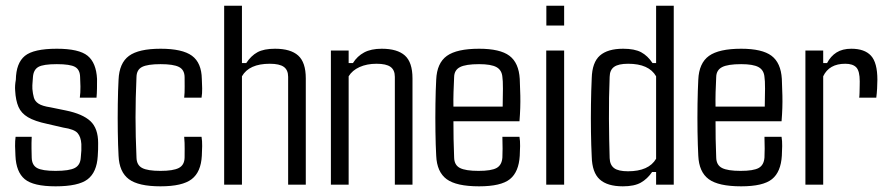

<svg xmlns="http://www.w3.org/2000/svg" viewBox="-20 -654 3156 680"><path d="M176.8 5.9Q98.1 5.9 67.6 -19.5Q37.1 -44.9 34.7 -102.5Q33.7 -117.7 33.4 -136.5Q33.2 -155.3 35.2 -169.4H92.3Q91.3 -147 91.6 -128.2Q91.8 -109.4 92.3 -96.2Q92.8 -69.3 111.1 -59.1Q129.4 -48.8 176.8 -48.8Q225.1 -48.8 244.9 -59.1Q264.6 -69.3 266.1 -96.2Q267.6 -112.8 268.1 -120.8Q268.6 -128.9 268.1 -144Q266.6 -168.9 254.9 -182.6Q243.2 -196.3 204.1 -202.1L147 -215.3Q103 -224.6 79.1 -238.8Q55.2 -252.9 45.4 -275.6Q35.6 -298.3 33.7 -333Q32.2 -350.6 36.1 -371.6Q37.1 -430.7 68.1 -456.1Q99.1 -481.4 181.2 -481.4Q259.8 -481.4 290.3 -456.5Q320.8 -431.6 323.7 -374.5Q323.7 -359.9 323.5 -341.1Q323.2 -322.3 321.8 -308.1H262.7Q265.1 -325.2 264.9 -347.2Q264.6 -369.1 263.7 -381.3Q263.2 -407.2 245.8 -417Q228.5 -426.8 181.2 -426.8Q133.3 -426.8 116 -417Q98.6 -407.2 96.7 -381.3Q96.2 -369.1 95.2 -361.1Q94.2 -353 94.7 -338.9Q96.2 -321.8 99.9 -308.6Q103.5 -295.4 116.5 -286.9Q129.4 -278.3 158.7 -273.9L213.4 -262.7Q272.9 -250.5 300.3 -224.9Q327.6 -199.2 327.6 -147.5Q327.6 -136.7 327.4 -124.5Q327.1 -112.3 326.2 -101.1Q322.8 -43.9 290.3 -19Q257.8 5.9 176.8 5.9Z M693.8 -308.1H632.3Q634.3 -325.2 634 -347.2Q633.8 -369.1 633.8 -381.3Q633.3 -407.2 613.5 -417Q593.8 -426.8 548.8 -426.8Q502.9 -426.8 483.4 -417Q463.9 -407.2 463.4 -381.3Q460 -304.7 460 -238.5Q460 -172.4 463.4 -96.2Q463.9 -69.3 483.4 -59.1Q502.9 -48.8 548.3 -48.8Q593.3 -48.8 613.3 -59.1Q633.3 -69.3 633.8 -96.2Q633.8 -109.4 634 -128.2Q634.3 -147 632.3 -169.4H693.8Q696.3 -155.3 696 -136.5Q695.8 -117.7 694.8 -102.5Q691.9 -44.9 658.9 -19.5Q626 5.9 548.3 5.9Q470.2 5.9 436.3 -19.5Q402.3 -44.9 399.9 -102.5Q397.9 -138.7 397.2 -187.5Q396.5 -236.3 397.2 -285.6Q397.9 -335 399.9 -371.6Q402.3 -430.7 436.8 -456.1Q471.2 -481.4 548.8 -481.4Q626 -481.4 659.9 -456.5Q693.8 -431.6 694.8 -374.5Q695.8 -359.9 696 -341.1Q696.3 -322.3 693.8 -308.1Z M836.9 0H773.9V-633.8H836.9V-430.7H852.1Q869.1 -456.5 891.8 -469Q914.6 -481.4 954.1 -481.4Q1009.3 -481.4 1036.1 -457.3Q1063 -433.1 1063 -376.5V0H1000.5V-381.8Q1000.5 -406.2 985.1 -417.2Q969.7 -428.2 935.5 -428.2Q862.3 -428.2 836.9 -383.8Z M1214.8 0H1151.9V-475.1H1214.8V-430.7H1230Q1245.1 -455.1 1269.8 -468.3Q1294.4 -481.4 1332 -481.4Q1387.2 -481.4 1414.1 -457.3Q1440.9 -433.1 1440.9 -376.5V0H1378.4V-381.8Q1378.4 -406.2 1363 -417.2Q1347.7 -428.2 1313.5 -428.2Q1279.3 -428.2 1253.4 -416.5Q1227.5 -404.8 1214.8 -383.8Z M1676.8 5.9Q1596.2 5.9 1561.8 -19.5Q1527.3 -44.9 1524.9 -102.5Q1522.9 -138.7 1522.2 -187.5Q1521.5 -236.3 1522.2 -285.6Q1522.9 -335 1524.9 -371.6Q1527.3 -430.7 1562.7 -456.1Q1598.1 -481.4 1676.8 -481.4Q1751 -481.4 1784.2 -456.5Q1817.4 -431.6 1820.8 -374.5Q1821.8 -357.4 1822.8 -314.9Q1823.7 -272.5 1819.8 -224.6H1585.9Q1585.9 -193.8 1586.4 -162.1Q1586.9 -130.4 1588.4 -96.2Q1588.9 -69.3 1608.9 -59.1Q1628.9 -48.8 1674.8 -48.8Q1720.2 -48.8 1738.8 -59.1Q1757.3 -69.3 1759.3 -96.2Q1760.7 -123 1759.3 -169.4H1819.8Q1822.3 -155.3 1822 -136.5Q1821.8 -117.7 1820.8 -102.5Q1817.4 -44.9 1785.9 -19.5Q1754.4 5.9 1676.8 5.9ZM1585.9 -276.4H1760.3Q1761.2 -309.6 1761.2 -339.8Q1761.2 -370.1 1759.3 -381.3Q1757.3 -405.8 1738.3 -416.3Q1719.2 -426.8 1676.8 -426.8Q1629.4 -426.8 1609.1 -416.3Q1588.9 -405.8 1588.4 -381.3Q1586.9 -353 1586.2 -327.1Q1585.4 -301.3 1585.9 -276.4Z M1978 -563.5H1915V-633.8H1978ZM1978 0H1914.6V-475.1H1978Z M2186 5.9Q2130.9 5.9 2104 -18.6Q2077.1 -43 2075.7 -99.1Q2073.7 -139.2 2073 -187Q2072.3 -234.9 2073 -284.2Q2073.7 -333.5 2075.7 -376.5Q2077.1 -433.1 2104.7 -457.3Q2132.3 -481.4 2187 -481.4Q2227.5 -481.4 2250.7 -469Q2273.9 -456.5 2291 -430.7H2303.7V-633.8H2366.2V0H2303.7V-44.9H2289.6Q2272.9 -20.5 2249.8 -7.3Q2226.6 5.9 2186 5.9ZM2204.1 -47.4Q2277.8 -47.4 2303.7 -91.8V-383.8Q2278.3 -428.2 2204.6 -428.2Q2170.4 -428.2 2155 -417.2Q2139.6 -406.2 2139.2 -381.8Q2136.2 -308.6 2136.7 -233.2Q2137.2 -157.7 2139.2 -93.8Q2140.1 -69.8 2155 -58.6Q2169.9 -47.4 2204.1 -47.4Z M2605 5.9Q2524.4 5.9 2490 -19.5Q2455.6 -44.9 2453.1 -102.5Q2451.2 -138.7 2450.4 -187.5Q2449.7 -236.3 2450.4 -285.6Q2451.2 -335 2453.1 -371.6Q2455.6 -430.7 2491 -456.1Q2526.4 -481.4 2605 -481.4Q2679.2 -481.4 2712.4 -456.5Q2745.6 -431.6 2749 -374.5Q2750 -357.4 2751 -314.9Q2752 -272.5 2748 -224.6H2514.2Q2514.2 -193.8 2514.6 -162.1Q2515.1 -130.4 2516.6 -96.2Q2517.1 -69.3 2537.1 -59.1Q2557.1 -48.8 2603 -48.8Q2648.4 -48.8 2667 -59.1Q2685.5 -69.3 2687.5 -96.2Q2689 -123 2687.5 -169.4H2748Q2750.5 -155.3 2750.2 -136.5Q2750 -117.7 2749 -102.5Q2745.6 -44.9 2714.1 -19.5Q2682.6 5.9 2605 5.9ZM2514.2 -276.4H2688.5Q2689.5 -309.6 2689.5 -339.8Q2689.5 -370.1 2687.5 -381.3Q2685.5 -405.8 2666.5 -416.3Q2647.5 -426.8 2605 -426.8Q2557.6 -426.8 2537.4 -416.3Q2517.1 -405.8 2516.6 -381.3Q2515.1 -353 2514.4 -327.1Q2513.7 -301.3 2514.2 -276.4Z M2895.5 0H2832.5V-475.1H2895.5V-430.7H2909.2Q2921.9 -455.1 2942.9 -468.3Q2963.9 -481.4 2995.1 -481.4Q3042 -481.4 3064.7 -456.8Q3087.4 -432.1 3087.4 -371.6Q3087.4 -358.4 3086.4 -340.3Q3085.4 -322.3 3083.5 -308.1H3022.9Q3023.9 -313 3024.2 -325.2Q3024.4 -337.4 3024.7 -349.6Q3024.9 -361.8 3024.9 -366.2Q3024.9 -402.3 3012.7 -415.3Q3000.5 -428.2 2973.6 -428.2Q2916.5 -428.2 2895.5 -383.8Z"/></svg>

Font: Agdasima
Style: Regular
Weight: 400
Width: 3
Designer: The DocRepair Project, Patric King
Foundry: Google
Version: Version 2.002